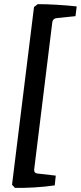

<svg xmlns="http://www.w3.org/2000/svg" viewBox="-20 -720 390 926"><path d="M52 186 38 171 144 -686 162 -700Q203 -700 254 -697Q305 -694 350 -689L344 -642L255 -633Q234 -631 232 -611L145 96Q143 116 162 117L249 127L244 174Q197 181 145 184Q93 187 52 186Z"/></svg>

Font: Rasa SemiBold
Style: Italic
Weight: 600
Italic angle: -7.10001°
Designer: Anna Giedrys (Yrsa+Rasa design), David Brezina (Yrsa art-direction, Rasa art-direction, design)
Foundry: Rosetta Type Foundry
Version: Version 2.004